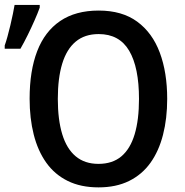

<svg xmlns="http://www.w3.org/2000/svg" viewBox="-22 -769 768 798"><path d="M672.9 -357.9Q672.9 -276.4 655.5 -208.7Q638.2 -141.1 603.3 -92.3Q568.4 -43.5 514.4 -16.8Q460.4 9.8 387.7 9.8Q313.5 9.8 259.3 -17.1Q205.1 -43.9 170.2 -93Q135.3 -142.1 118.2 -209.7Q101.1 -277.3 101.1 -358.9Q101.1 -474.6 132.6 -556.4Q164.1 -638.2 228 -681.6Q292 -725.1 388.2 -725.1Q485.4 -725.1 548.3 -679Q611.3 -632.8 642.1 -550.3Q672.9 -467.8 672.9 -357.9ZM218.3 -357.9Q218.3 -272 236.6 -211.4Q254.9 -150.9 292.5 -119.4Q330.1 -87.9 387.2 -87.9Q445.3 -87.9 482.4 -119.1Q519.5 -150.4 537.6 -210.7Q555.7 -271 555.7 -357.9Q555.7 -488.8 514.9 -558.1Q474.1 -627.4 388.2 -627.4Q330.1 -627.4 292.5 -595.9Q254.9 -564.5 236.6 -504.4Q218.3 -444.3 218.3 -357.9ZM-2.4 -566.4V-580.1Q2.9 -594.7 9 -616.7Q15.1 -638.7 21 -663.6Q26.9 -688.5 31.5 -710.9Q36.1 -733.4 38.6 -748.5H143.1V-737.3Q134.3 -712.9 121.3 -683.6Q108.4 -654.3 93.5 -624Q78.6 -593.8 63 -566.4Z"/></svg>

Font: Open Sans SemiCondensed SemiBold
Style: Regular
Weight: 600
Width: 4
Designer: Monotype Design Team
Foundry: Monotype Imaging Inc.
Version: Version 3.000